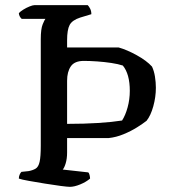

<svg xmlns="http://www.w3.org/2000/svg" viewBox="-20 -724 656 744"><path d="M251 0Q242 0 215 -3.5Q188 -7 154.5 -12.5Q121 -18 92.5 -23Q64 -28 53 -32Q53 -40 56 -47Q59 -54 63 -58L91 -61Q107 -64 118 -70.5Q129 -77 133.5 -97Q138 -117 138 -159V-572Q138 -612 145.5 -630Q153 -648 156 -651H64Q54 -660 53 -673Q58 -679 70 -686.5Q82 -694 94.5 -699Q107 -704 113 -704H320Q325 -699 329.5 -690Q334 -681 334 -669L291 -656Q260 -646 250 -627.5Q240 -609 240 -568V-540H440Q472 -531 510 -510Q548 -489 569 -466Q577 -449 580.5 -427Q584 -405 584 -384Q584 -348 574 -312Q564 -276 548 -256Q534 -245 511 -230.5Q488 -216 459 -204Q430 -192 401 -189H240V-133Q240 -109 234.5 -91Q229 -73 223 -67L322 -56Q325 -54 327 -46Q329 -38 329 -32Q314 -19 291 -9.5Q268 0 251 0ZM240 -244Q307 -244 361 -247.5Q415 -251 453 -257Q466 -277 474.5 -308Q483 -339 483 -372Q483 -437 456 -470Q438 -476 411.5 -480Q385 -484 356.5 -486Q328 -488 305 -488Q269 -488 254.5 -467Q240 -446 240 -411Z"/></svg>

Font: Texturina
Style: Regular
Weight: 400
Designer: Guillermo Torres Carreño
Foundry: Omnibus-Type
Version: Version 1.002; ttfautohint (v1.8.3)